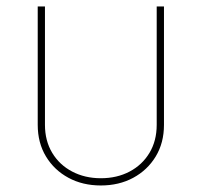

<svg xmlns="http://www.w3.org/2000/svg" viewBox="-20 -566 624 594"><path d="M292 7.8Q235.8 7.8 191.9 -15.9Q147.9 -39.6 122.3 -81.8Q96.7 -124 96.7 -179.7V-545.9H119.1V-179.7Q119.1 -130.4 141.6 -93Q164.1 -55.7 203.4 -35.2Q242.7 -14.6 292 -14.6Q341.8 -14.6 380.9 -35.2Q419.9 -55.7 442.4 -93Q464.8 -130.4 464.8 -179.7V-545.9H487.3V-179.7Q487.3 -124 461.7 -81.8Q436 -39.6 392.1 -15.9Q348.1 7.8 292 7.8Z"/></svg>

Font: Inter Thin
Style: Regular
Weight: 250
Designer: Rasmus Andersson
Foundry: rsms
Version: Version 4.001;git-66647c0bb